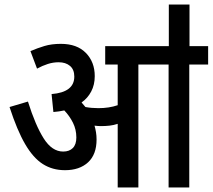

<svg xmlns="http://www.w3.org/2000/svg" viewBox="-20 -825 936 845"><path d="M405 -211Q405 -145 367.5 -110.5Q330 -76 266 -76Q211 -76 168.5 -103Q126 -130 90.5 -191Q55 -252 22 -354L103 -378Q136 -273 172.5 -215.5Q209 -158 258 -158Q285 -158 300.5 -173.5Q316 -189 316 -220Q316 -255 301 -285Q286 -315 263 -339Q240 -334 215 -332L207 -411Q307 -419 307 -488Q307 -519 288 -535Q269 -551 238 -551Q214 -551 190.5 -543.5Q167 -536 143 -523L114 -600Q144 -613 175.5 -622.5Q207 -632 248 -632Q319 -632 358 -592Q397 -552 397 -490Q397 -452 381.5 -422.5Q366 -393 339 -374Q348 -364 356 -354Q383 -349 413 -349Q460 -349 498 -362V-541H443V-622H896V-541H813V0H722V-541H589V0H498V-280Q480 -274 462 -272Q444 -270 424 -270Q412 -270 396 -272Q400 -258 402.5 -243Q405 -228 405 -211ZM723 -615V-805H814V-615Z"/></svg>

Font: Noto Sans Condensed Medium
Style: Regular
Weight: 500
Width: 3
Designer: Monotype Design Team
Foundry: Monotype Imaging Inc.
Version: Version 2.013; ttfautohint (v1.8.4.7-5d5b)